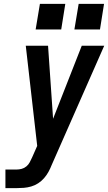

<svg xmlns="http://www.w3.org/2000/svg" viewBox="-20 -971 558 991"><path d="M8 0V-96H66Q79 -96 92 -99.5Q105 -103 116 -112Q127 -121 133.5 -133.5Q140 -146 146 -159L172 -218L113 -735H228L254 -358L402 -735H518L247 -120Q240 -102 230.5 -84.5Q221 -67 207.5 -51.5Q194 -36 177 -25Q160 -14 141 -8.5Q122 -3 103 -1.5Q84 0 66 0ZM496 -819H364L386 -951H517ZM296 -819H164L186 -951H317Z"/></svg>

Font: Iosevka SS04
Style: Bold Italic
Weight: 700
Italic angle: -9°
Monospace: yes
Designer: Belleve Invis
Foundry: Belleve Invis
Version: Version 19.0.0; ttfautohint (v1.8.4)